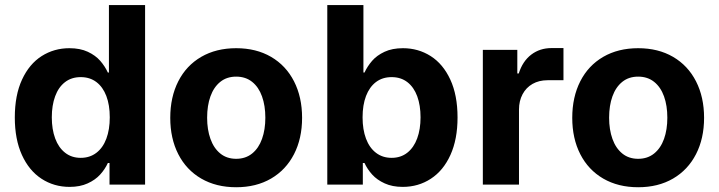

<svg xmlns="http://www.w3.org/2000/svg" viewBox="-20 -748 2913 778"><path d="M40 -272Q40 -362.3 69.3 -425.5Q98.6 -488.8 148.9 -520.8Q199.2 -552.7 261.2 -552.7Q304.7 -552.7 335.9 -538.1Q367.2 -523.4 386.2 -501.5Q405.3 -479.5 417 -454.1H421.4V-727.5H567.9V0H423.8V-87.4H417Q405.3 -62 385.7 -40.5Q366.2 -19 335.2 -4.9Q304.2 9.3 262.2 9.3Q198.7 9.3 148.2 -23.7Q97.7 -56.6 68.8 -120.1Q40 -183.6 40 -272ZM424.8 -272.5Q424.8 -322.3 410.9 -358.9Q397 -395.5 370.6 -415.5Q344.2 -435.5 307.1 -435.5Q269.5 -435.5 243.2 -415Q216.8 -394.5 203.4 -357.7Q189.9 -320.8 189.9 -272.5Q189.9 -224.1 203.6 -187Q217.3 -149.9 243.7 -129.2Q270 -108.4 307.1 -108.4Q343.8 -108.4 370.4 -128.7Q397 -148.9 410.9 -186Q424.8 -223.1 424.8 -272.5Z M669.9 -270.5Q669.9 -354.5 702.4 -418.5Q734.9 -482.4 795.4 -517.6Q856 -552.7 937 -552.7Q1018.1 -552.7 1078.4 -517.6Q1138.7 -482.4 1171.4 -418.5Q1204.1 -354.5 1204.1 -270.5Q1204.1 -187 1171.4 -123.3Q1138.7 -59.6 1078.4 -24.4Q1018.1 10.7 937 10.7Q856 10.7 795.4 -24.4Q734.9 -59.6 702.4 -123.3Q669.9 -187 669.9 -270.5ZM1055.2 -271Q1055.2 -319.8 1041.7 -357.4Q1028.3 -395 1001.7 -416.3Q975.1 -437.5 937 -437.5Q898.9 -437.5 872.6 -416.3Q846.2 -395 832.8 -357.7Q819.3 -320.3 819.3 -271Q819.3 -222.7 832.8 -185.1Q846.2 -147.5 872.6 -126Q898.9 -104.5 937 -104.5Q975.1 -104.5 1001.7 -126Q1028.3 -147.5 1041.7 -185.1Q1055.2 -222.7 1055.2 -271Z M1457 -87.4H1450.2V0H1306.2V-727.5H1452.6V-454.1H1457Q1468.8 -479.5 1487.8 -501.5Q1506.8 -523.4 1538.1 -538.1Q1569.3 -552.7 1612.8 -552.7Q1674.8 -552.7 1725.1 -520.8Q1775.4 -488.8 1804.7 -425.5Q1834 -362.3 1834 -272Q1834 -183.6 1805.2 -120.1Q1776.4 -56.6 1725.8 -23.7Q1675.3 9.3 1611.8 9.3Q1569.8 9.3 1538.8 -4.9Q1507.8 -19 1488.3 -40.5Q1468.8 -62 1457 -87.4ZM1684.1 -272.5Q1684.1 -320.8 1670.7 -357.7Q1657.2 -394.5 1630.9 -415Q1604.5 -435.5 1566.9 -435.5Q1529.8 -435.5 1503.4 -415.5Q1477.1 -395.5 1463.1 -358.9Q1449.2 -322.3 1449.2 -272.5Q1449.2 -223.1 1463.1 -186Q1477.1 -148.9 1503.7 -128.7Q1530.3 -108.4 1566.9 -108.4Q1604 -108.4 1630.4 -129.2Q1656.7 -149.9 1670.4 -187Q1684.1 -224.1 1684.1 -272.5Z M1936.5 -545.9H2076.2V-450.2H2082Q2097.7 -500 2132.6 -526.6Q2167.5 -553.2 2214.8 -553.2H2263.2V-422.9H2198.7Q2164.1 -422.9 2137.9 -408Q2111.8 -393.1 2097.4 -366Q2083 -338.9 2083 -303.7V0H1936.5Z M2298.8 -270.5Q2298.8 -354.5 2331.3 -418.5Q2363.8 -482.4 2424.3 -517.6Q2484.9 -552.7 2565.9 -552.7Q2647 -552.7 2707.3 -517.6Q2767.6 -482.4 2800.3 -418.5Q2833 -354.5 2833 -270.5Q2833 -187 2800.3 -123.3Q2767.6 -59.6 2707.3 -24.4Q2647 10.7 2565.9 10.7Q2484.9 10.7 2424.3 -24.4Q2363.8 -59.6 2331.3 -123.3Q2298.8 -187 2298.8 -270.5ZM2684.1 -271Q2684.1 -319.8 2670.7 -357.4Q2657.2 -395 2630.6 -416.3Q2604 -437.5 2565.9 -437.5Q2527.8 -437.5 2501.5 -416.3Q2475.1 -395 2461.7 -357.7Q2448.2 -320.3 2448.2 -271Q2448.2 -222.7 2461.7 -185.1Q2475.1 -147.5 2501.5 -126Q2527.8 -104.5 2565.9 -104.5Q2604 -104.5 2630.6 -126Q2657.2 -147.5 2670.7 -185.1Q2684.1 -222.7 2684.1 -271Z"/></svg>

Font: Inter RS Variable
Style: Regular
Weight: 400
Designer: Rasmus Andersson (customised by Maria Ramos and Noel Pretorius)
Foundry: rsms
Version: Version 3.001;Glyphs 3.2.3 (3260)